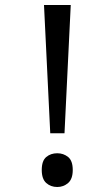

<svg xmlns="http://www.w3.org/2000/svg" viewBox="-20 -734 423 768"><path d="M181 -201 156 -714H263L238 -201ZM147 -54Q147 -91 165 -106Q183 -121 209 -121Q234 -121 252.5 -106Q271 -91 271 -54Q271 -18 252.5 -2Q234 14 209 14Q183 14 165 -2Q147 -18 147 -54Z"/></svg>

Font: uhindi05
Style: Book
Weight: 400
Designer: Jelle Bosma - Monotype Design Team
Foundry: Monotype Imaging Inc.
Version: Version 2.003